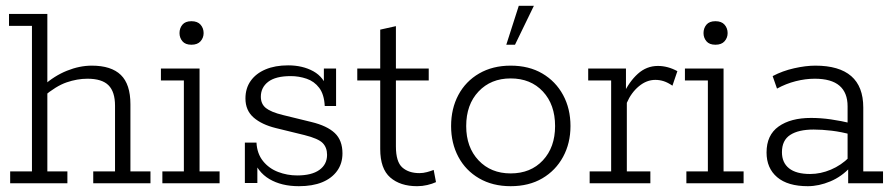

<svg xmlns="http://www.w3.org/2000/svg" viewBox="-20 -631 3078 661"><path d="M15 0V-41H90V-542H11V-583H143V-340L129 -336Q167 -370 210.5 -387.5Q254 -405 296 -405Q363 -405 396 -373Q429 -341 429 -272V-41H498V0H301V-41H376V-267Q376 -315 353.5 -337.5Q331 -360 281 -360Q246 -360 209.5 -347.5Q173 -335 129 -298L143 -324V-41H212V0Z M539 0V-41H613V-354H534V-395H667V-41H736V0ZM639 -477Q618 -477 608 -489Q598 -501 598 -517Q598 -534 608 -546Q618 -558 639 -558Q660 -558 670.5 -546Q681 -534 681 -517Q681 -501 670.5 -489Q660 -477 639 -477Z M1009 10Q949 10 907.5 -14.5Q866 -39 849 -90L866 -97V-1H823V-140H863Q865 -102 885.5 -76.5Q906 -51 937.5 -39Q969 -27 1003 -27Q1053 -27 1079.5 -46Q1106 -65 1106 -98Q1106 -123 1091 -138.5Q1076 -154 1028 -166L930 -190Q881 -202 853 -226.5Q825 -251 825 -292Q825 -327 843 -352.5Q861 -378 894 -392Q927 -406 972 -406Q1022 -406 1059 -385.5Q1096 -365 1109 -320L1095 -316V-395H1137V-266H1098Q1096 -306 1079 -328.5Q1062 -351 1035.5 -360Q1009 -369 981 -369Q929 -369 903.5 -349.5Q878 -330 878 -298Q878 -273 895.5 -259Q913 -245 954 -235L1052 -211Q1106 -198 1132.5 -173Q1159 -148 1159 -103Q1159 -68 1140.5 -42.5Q1122 -17 1089 -3.5Q1056 10 1009 10Z M1416 10Q1358 10 1323.5 -20Q1289 -50 1289 -118V-354H1210V-395H1289V-529L1343 -541V-395H1456V-354H1343V-127Q1343 -74 1365 -54.5Q1387 -35 1424 -35Q1437 -35 1450 -38.5Q1463 -42 1473 -46L1481 -4Q1468 2 1451 6Q1434 10 1416 10Z M1738 10Q1676 10 1629.5 -17Q1583 -44 1558 -91Q1533 -138 1533 -197Q1533 -257 1558 -304Q1583 -351 1629.5 -378Q1676 -405 1738 -405Q1801 -405 1847 -378Q1893 -351 1918.5 -304Q1944 -257 1944 -197Q1944 -138 1918.5 -91Q1893 -44 1847 -17Q1801 10 1738 10ZM1738 -34Q1807 -34 1849 -79Q1891 -124 1891 -197Q1891 -271 1849 -316Q1807 -361 1738 -361Q1670 -361 1627.5 -316Q1585 -271 1585 -197Q1585 -124 1627.5 -79Q1670 -34 1738 -34ZM1723 -477 1766 -611H1818L1753 -477Z M2010 0V-41H2084V-354H2005V-395H2135V-301L2125 -305Q2146 -350 2176 -377Q2206 -404 2245 -404Q2279 -404 2312 -386L2295 -336Q2279 -347 2265 -351.5Q2251 -356 2236 -356Q2206 -356 2179.5 -334Q2153 -312 2138 -277V-41H2219V0Z M2343 0V-41H2417V-354H2338V-395H2471V-41H2540V0ZM2443 -477Q2422 -477 2412 -489Q2402 -501 2402 -517Q2402 -534 2412 -546Q2422 -558 2443 -558Q2464 -558 2474.5 -546Q2485 -534 2485 -517Q2485 -501 2474.5 -489Q2464 -477 2443 -477Z M2761 10Q2692 10 2655.5 -21Q2619 -52 2619 -106Q2619 -166 2660.5 -195.5Q2702 -225 2772 -225Q2806 -225 2840.5 -220Q2875 -215 2913 -206L2898 -197V-265Q2898 -312 2870 -336Q2842 -360 2785 -360Q2753 -360 2719.5 -351.5Q2686 -343 2655 -326L2640 -369Q2674 -387 2714 -396Q2754 -405 2787 -405Q2869 -405 2910.5 -369Q2952 -333 2952 -261V-41H3020V0H2900V-61L2908 -56Q2878 -23 2838.5 -6.5Q2799 10 2761 10ZM2769 -32Q2805 -32 2840.5 -47Q2876 -62 2904 -90L2898 -71V-184L2913 -167Q2877 -177 2843.5 -181Q2810 -185 2781 -185Q2729 -185 2700.5 -166.5Q2672 -148 2672 -107Q2672 -71 2696.5 -51.5Q2721 -32 2769 -32Z"/></svg>

Font: Rokkitt SemiBold Light
Style: Regular
Weight: 300
Version: Version 3.103